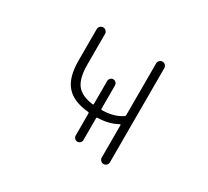

<svg xmlns="http://www.w3.org/2000/svg" viewBox="-143 -982 1287 1189"><g transform="rotate(30 500.0 -388.0)"><path d="M471.7 -246.1Q471.7 -252.9 464.8 -253.9Q356.4 -263.7 306.6 -320.3Q254.9 -377.9 254.9 -499V-724.6Q254.9 -736.3 263.7 -745.1Q272.5 -753.9 284.7 -753.9Q296.9 -753.9 305.7 -745.1Q314.5 -736.3 314.5 -724.6V-504.9Q314.5 -406.2 350.6 -361.3Q385.7 -318.4 464.8 -308.6Q471.7 -307.6 471.7 -314.5V-478.5Q471.7 -490.2 480 -498.5Q488.3 -506.8 499.5 -506.8Q510.7 -506.8 519 -498.5Q527.3 -490.2 527.3 -478.5V-312.5Q527.3 -305.7 535.2 -305.7Q616.2 -306.6 673.8 -343.8Q679.7 -347.7 679.7 -355.5V-724.6Q679.7 -736.3 688.5 -745.1Q697.3 -753.9 709 -753.9Q720.7 -753.9 729.5 -745.1Q738.3 -736.3 738.3 -724.6V-50.8Q738.3 -39.1 729.5 -30.3Q720.7 -21.5 709 -21.5Q697.3 -21.5 688.5 -30.3Q679.7 -39.1 679.7 -50.8V-283.2Q679.7 -285.2 677.7 -286.1Q675.8 -287.1 673.8 -286.1Q614.3 -252.9 535.2 -251Q527.3 -251 527.3 -244.1V-87.9Q527.3 -77.1 519 -68.8Q510.7 -60.5 499.5 -60.5Q488.3 -60.5 480 -68.8Q471.7 -77.1 471.7 -87.9Z"/></g></svg>

Font: Rounded Mgen+ 1m light
Style: Regular
Weight: 200
Designer: [Source Han Sans]
Ryoko NISHIZUKA  (kana & ideographs); Paul D. Hunt (Latin, Greek & Cyrillic); Wenlong ZHANG  (bopomofo
Version: Version 1.059.20150602